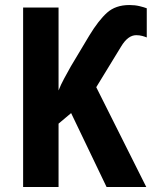

<svg xmlns="http://www.w3.org/2000/svg" viewBox="-20 -744 614 764"><path d="M495 -724Q517 -724 535.5 -719.5Q554 -715 564 -711V-595Q557 -598 546 -601Q535 -604 522 -604Q489 -604 462 -559L363 -397L562 0H404L263 -294L213 -252V0H72V-714H213V-384Q222 -407 235 -431Q248 -455 262 -480L335 -602Q372 -663 406 -693.5Q440 -724 495 -724Z"/></svg>

Font: Noto Sans Condensed
Style: Bold
Weight: 700
Width: 3
Designer: Monotype Design Team
Foundry: Monotype Imaging Inc.
Version: Version 2.013; ttfautohint (v1.8.4.7-5d5b)